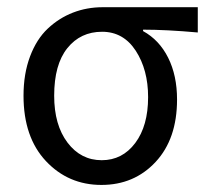

<svg xmlns="http://www.w3.org/2000/svg" viewBox="-20 -506 586 538"><path d="M264.2 12.2Q171.4 12.2 108.6 -54.7Q45.9 -121.6 45.9 -237.8Q45.9 -299.3 64.2 -347.9Q82.5 -396.5 114 -426Q145.5 -455.6 184.6 -470.7Q223.6 -485.8 268.1 -485.8H534.2V-415Q445.8 -422.9 380.9 -422.9V-418.9Q426.3 -394 451.2 -344.2Q476.1 -294.4 476.1 -227.1Q476.1 -116.7 416 -52.2Q356 12.2 264.2 12.2ZM265.1 -57.1Q322.8 -57.1 358.9 -105.2Q395 -153.3 395 -233.9Q395 -310.5 360.4 -363.8Q325.7 -417 266.1 -417Q205.6 -417 168.7 -371.1Q131.8 -325.2 131.8 -237.8Q131.8 -155.8 169.2 -106.4Q206.5 -57.1 265.1 -57.1Z"/></svg>

Font: Source Sans Pro
Style: Regular
Weight: 400
Designer: Paul D. Hunt
Foundry: Adobe Systems Incorporated
Version: Version 3.006;hotconv 1.0.111;makeotfexe 2.5.65597